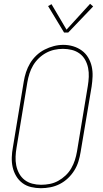

<svg xmlns="http://www.w3.org/2000/svg" viewBox="-20 -982 540 1010"><path d="M195 8Q169 8 143.5 2Q118 -4 98 -19Q78 -34 65 -56Q52 -78 46.5 -103Q41 -128 42 -155Q43 -182 48 -208L105 -553Q109 -578 117 -602.5Q125 -627 138.5 -649.5Q152 -672 171.5 -690.5Q191 -709 214.5 -721Q238 -733 263 -739.5Q288 -746 313 -746Q340 -746 365 -738.5Q390 -731 410.5 -716Q431 -701 444 -679Q457 -657 462.5 -632Q468 -607 467 -580.5Q466 -554 462 -527L404 -182Q400 -157 392.5 -132.5Q385 -108 371 -85.5Q357 -63 337.5 -44.5Q318 -26 294.5 -14Q271 -2 245.5 3Q220 8 195 8ZM196 -10Q219 -10 242 -14.5Q265 -19 286 -30.5Q307 -42 325 -59Q343 -76 355 -97Q367 -118 374 -140Q381 -162 385 -185L442 -530Q446 -554 447 -578Q448 -602 443.5 -624.5Q439 -647 428 -667Q417 -687 398.5 -700.5Q380 -714 357.5 -719.5Q335 -725 311 -725Q288 -725 265.5 -720Q243 -715 222 -703.5Q201 -692 183.5 -675Q166 -658 154 -637.5Q142 -617 135 -595Q128 -573 124 -550L67 -205Q63 -182 62 -158Q61 -134 65.5 -111.5Q70 -89 81 -69Q92 -49 109.5 -35.5Q127 -22 149.5 -16Q172 -10 196 -10ZM339 -811H317L233 -950L251 -960L330 -826L454 -962L470 -948Z"/></svg>

Font: Iosevka Slab Thin
Style: Italic
Weight: 100
Italic angle: -9°
Monospace: yes
Designer: Belleve Invis
Foundry: Belleve Invis
Version: Version 11.1.1; ttfautohint (v1.8.3)